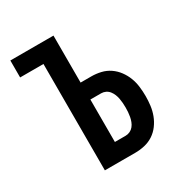

<svg xmlns="http://www.w3.org/2000/svg" viewBox="-171 -863 942 991"><g transform="rotate(-30 300.0 -367.5)"><path d="M169 0V-634H30V-735H287V-455H351Q379 -455 407 -448.5Q435 -442 458.5 -426Q482 -410 499 -387Q516 -364 526 -338Q536 -312 539.5 -283.5Q543 -255 543 -227Q543 -199 539.5 -171Q536 -143 526 -116.5Q516 -90 499 -67Q482 -44 458.5 -28.5Q435 -13 407 -6.5Q379 0 351 0ZM287 -101H351Q365 -101 377.5 -107Q390 -113 398.5 -123.5Q407 -134 412 -147Q417 -160 419.5 -173.5Q422 -187 423 -200.5Q424 -214 424 -227Q424 -241 423 -254.5Q422 -268 419.5 -281.5Q417 -295 412 -307.5Q407 -320 398.5 -331Q390 -342 377.5 -348Q365 -354 351 -354H287Z"/></g></svg>

Font: Iosevka Curly Extended
Style: Bold
Weight: 700
Width: 7
Monospace: yes
Designer: Belleve Invis
Foundry: Belleve Invis
Version: Version 11.1.0; ttfautohint (v1.8.3)